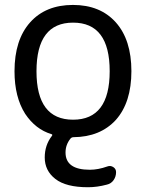

<svg xmlns="http://www.w3.org/2000/svg" viewBox="-20 -578 597 794"><path d="M130.9 -283.2Q130.9 -83 282.2 -83Q433.6 -83 433.6 -283.7Q433.6 -484.4 282.2 -484.4Q130.9 -484.4 130.9 -283.2ZM343.8 196.3Q252.9 196.3 209 162.1Q165 127.9 165 73.2Q165 22.5 194.3 -15.6Q199.2 -21.5 192.4 -23.4Q127 -43 84 -107.4Q40 -176.8 40 -283.2Q40 -413.1 104.5 -485.4Q168.9 -557.6 281.7 -557.6Q394.5 -557.6 459 -485.4Q523.4 -413.1 523.4 -283.7Q523.4 -154.3 459 -82Q394.5 -11.7 284.2 -10.7Q276.4 -10.7 271.5 -4.9Q251 20.5 251 52.7Q251 124 351.6 124Q385.7 124 423.8 110.4Q436.5 105.5 448.2 112.8Q460 120.1 460 133.8Q460 152.3 449.7 167Q439.5 181.6 421.9 185.5Q381.8 196.3 343.8 196.3Z"/></svg>

Font: Gen Jyuu Gothic Regular
Style: Regular
Weight: 400
Designer: [Source Han Sans]
Ryoko NISHIZUKA  (kana & ideographs); Paul D. Hunt (Latin, Greek & Cyrillic); Wenlong ZHANG  (bopomofo
Version: Version 1.002.20150607